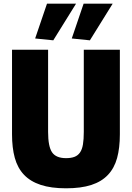

<svg xmlns="http://www.w3.org/2000/svg" viewBox="-20 -1008 713 1038"><path d="M337 10Q256 10 200 -8.5Q144 -27 109.5 -63.5Q75 -100 60 -154.5Q45 -209 45 -282V-739H240V-295Q240 -216 261.5 -184.5Q283 -153 337 -153Q364 -153 382.5 -160Q401 -167 412.5 -183.5Q424 -200 428.5 -227.5Q433 -255 433 -295V-739H628V-282Q628 -208 613 -153.5Q598 -99 563.5 -62.5Q529 -26 473.5 -8Q418 10 337 10ZM170 -800 234 -988H391L268 -790ZM368 -800 432 -988H589L466 -790Z"/></svg>

Font: Encode Sans Compressed
Style: Black
Weight: 900
Designer: Pablo Impallari, Andres Torresi
Foundry: Pablo Impallari, Andres Torresi
Version: Version 1.000; ttfautohint (v1.00) -l 8 -r 50 -G 200 -x 14 -